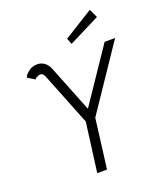

<svg xmlns="http://www.w3.org/2000/svg" viewBox="-159 -986 918 1088"><g transform="rotate(-20 300.5 -442.0)"><path d="M124 -636Q116 -636 108 -631Q94 -627 91 -618L47 -645Q55 -667 86 -686Q106 -696 128 -696Q152 -696 171 -682Q190 -668 200 -642L312 -361L531 -685H594L334 -299L296 0H237L276 -297L149 -616Q141 -636 124 -636ZM337 -774 514 -884 538 -832 351 -738Z"/></g></svg>

Font: Bellota
Style: Italic
Weight: 400
Italic angle: -7.5°
Designer: Kemie Guaida
Foundry: Kemie Guaida
Version: Version 4.001